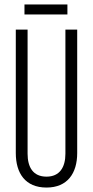

<svg xmlns="http://www.w3.org/2000/svg" viewBox="-20 -832 418 863"><path d="M90 -767H283V-812H90ZM274 -699V-141C274 -80 248 -38 189 -38C129 -38 104 -80 104 -141V-699H51V-144C51 -53 94 11 189 11C283 11 327 -53 327 -144V-699Z"/></svg>

Font: Modon Arabic
Style: Regular
Weight: 400
Designer: Ahmedzaza
Foundry: Ahmedzaza
Version: Version 2.010